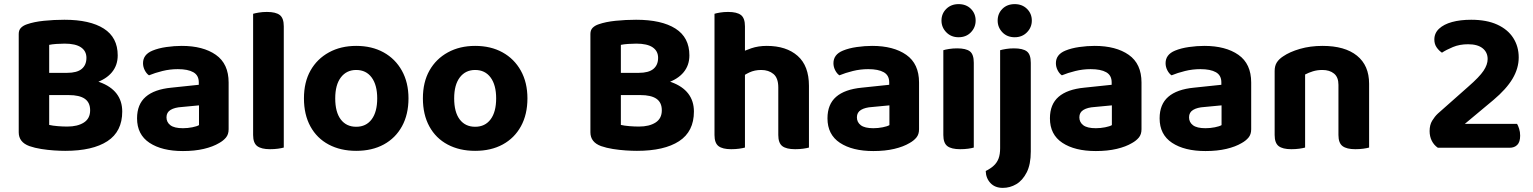

<svg xmlns="http://www.w3.org/2000/svg" viewBox="-20 -718 7450 933"><path d="M389 -364V-256H166V-364ZM314 -256 326 -339Q409 -339 464 -319Q519 -299 546.5 -263Q574 -227 574 -176Q574 -79 502 -32Q430 15 297 15Q273 15 242.5 13Q212 11 180.5 6Q149 1 123 -8Q71 -27 71 -75V-553Q71 -572 82 -583Q93 -594 111 -600Q145 -612 193.5 -617Q242 -622 293 -622Q417 -622 484.5 -579Q552 -536 552 -449Q552 -401 524 -367Q496 -333 442.5 -315Q389 -297 313 -297L306 -364Q354 -364 377 -383Q400 -402 400 -437Q400 -470 373.5 -488Q347 -506 294 -506Q275 -506 254 -504.5Q233 -503 219 -500V-111Q236 -107 260.5 -105Q285 -103 307 -103Q357 -103 387.5 -122.5Q418 -142 418 -182Q418 -220 392 -238Q366 -256 314 -256Z M869 -95Q892 -95 914.5 -99.5Q937 -104 947 -110V-206L863 -198Q829 -196 809 -184Q789 -172 789 -148Q789 -124 808 -109.5Q827 -95 869 -95ZM863 -495Q967 -495 1029 -451.5Q1091 -408 1091 -317V-90Q1091 -65 1078 -49.5Q1065 -34 1045 -23Q1015 -5 970.5 5.5Q926 16 869 16Q767 16 706.5 -24Q646 -64 646 -143Q646 -211 688 -247.5Q730 -284 813 -292L946 -306V-318Q946 -352 919.5 -367Q893 -382 844 -382Q806 -382 769.5 -373Q733 -364 704 -352Q692 -360 683.5 -376.5Q675 -393 675 -411Q675 -453 721 -472Q750 -484 788.5 -489.5Q827 -495 863 -495Z M1210 -264 1359 -261V-1Q1349 2 1331 4.5Q1313 7 1292 7Q1250 7 1230 -8Q1210 -23 1210 -62ZM1359 -184 1210 -187V-651Q1220 -654 1238 -657Q1256 -660 1277 -660Q1320 -660 1339.5 -645Q1359 -630 1359 -590Z M1965 -240Q1965 -162 1933.5 -104.5Q1902 -47 1845 -16Q1788 15 1711 15Q1635 15 1577.5 -15.5Q1520 -46 1488.5 -103.5Q1457 -161 1457 -240Q1457 -319 1489 -375.5Q1521 -432 1578.5 -463.5Q1636 -495 1711 -495Q1787 -495 1844 -463.5Q1901 -432 1933 -374.5Q1965 -317 1965 -240ZM1711 -378Q1664 -378 1636.5 -342Q1609 -306 1609 -240Q1609 -173 1636 -137.5Q1663 -102 1711 -102Q1759 -102 1786 -138Q1813 -174 1813 -240Q1813 -305 1786 -341.5Q1759 -378 1711 -378Z M2543 -240Q2543 -162 2511.5 -104.5Q2480 -47 2423 -16Q2366 15 2289 15Q2213 15 2155.5 -15.5Q2098 -46 2066.5 -103.5Q2035 -161 2035 -240Q2035 -319 2067 -375.5Q2099 -432 2156.5 -463.5Q2214 -495 2289 -495Q2365 -495 2422 -463.5Q2479 -432 2511 -374.5Q2543 -317 2543 -240ZM2289 -378Q2242 -378 2214.5 -342Q2187 -306 2187 -240Q2187 -173 2214 -137.5Q2241 -102 2289 -102Q2337 -102 2364 -138Q2391 -174 2391 -240Q2391 -305 2364 -341.5Q2337 -378 2289 -378Z M3167 -364V-256H2944V-364ZM3092 -256 3104 -339Q3187 -339 3242 -319Q3297 -299 3324.5 -263Q3352 -227 3352 -176Q3352 -79 3280 -32Q3208 15 3075 15Q3051 15 3020.5 13Q2990 11 2958.5 6Q2927 1 2901 -8Q2849 -27 2849 -75V-553Q2849 -572 2860 -583Q2871 -594 2889 -600Q2923 -612 2971.5 -617Q3020 -622 3071 -622Q3195 -622 3262.5 -579Q3330 -536 3330 -449Q3330 -401 3302 -367Q3274 -333 3220.5 -315Q3167 -297 3091 -297L3084 -364Q3132 -364 3155 -383Q3178 -402 3178 -437Q3178 -470 3151.5 -488Q3125 -506 3072 -506Q3053 -506 3032 -504.5Q3011 -503 2997 -500V-111Q3014 -107 3038.5 -105Q3063 -103 3085 -103Q3135 -103 3165.5 -122.5Q3196 -142 3196 -182Q3196 -220 3170 -238Q3144 -256 3092 -256Z M3911 -204H3762V-293Q3762 -339 3738.5 -358.5Q3715 -378 3679 -378Q3647 -378 3621.5 -366Q3596 -354 3578 -339L3574 -459Q3597 -472 3631 -483.5Q3665 -495 3706 -495Q3801 -495 3856 -446.5Q3911 -398 3911 -301ZM3452 -264H3600V-1Q3590 2 3572 4.5Q3554 7 3533 7Q3491 7 3471.5 -8Q3452 -23 3452 -62ZM3762 -264H3911V-1Q3901 2 3883 4.5Q3865 7 3844 7Q3801 7 3781.5 -8Q3762 -23 3762 -62ZM3600 -187H3452V-651Q3461 -654 3479 -657Q3497 -660 3518 -660Q3561 -660 3580.5 -645Q3600 -630 3600 -590Z M4224 -95Q4247 -95 4269.5 -99.5Q4292 -104 4302 -110V-206L4218 -198Q4184 -196 4164 -184Q4144 -172 4144 -148Q4144 -124 4163 -109.5Q4182 -95 4224 -95ZM4218 -495Q4322 -495 4384 -451.5Q4446 -408 4446 -317V-90Q4446 -65 4433 -49.5Q4420 -34 4400 -23Q4370 -5 4325.5 5.5Q4281 16 4224 16Q4122 16 4061.5 -24Q4001 -64 4001 -143Q4001 -211 4043 -247.5Q4085 -284 4168 -292L4301 -306V-318Q4301 -352 4274.5 -367Q4248 -382 4199 -382Q4161 -382 4124.5 -373Q4088 -364 4059 -352Q4047 -360 4038.5 -376.5Q4030 -393 4030 -411Q4030 -453 4076 -472Q4105 -484 4143.5 -489.5Q4182 -495 4218 -495Z M4555 -618Q4555 -652 4578.5 -675Q4602 -698 4638 -698Q4675 -698 4698 -675Q4721 -652 4721 -618Q4721 -585 4698 -561Q4675 -537 4638 -537Q4602 -537 4578.5 -561Q4555 -585 4555 -618ZM4564 -264H4712V-1Q4703 2 4685 4.5Q4667 7 4646 7Q4603 7 4583.5 -8Q4564 -23 4564 -62ZM4712 -187H4564V-474Q4573 -477 4591.5 -480Q4610 -483 4631 -483Q4674 -483 4693 -468.5Q4712 -454 4712 -413Z M4770 113Q4794 101 4809.5 86.5Q4825 72 4832.5 52Q4840 32 4840 2V-249H4989V18Q4989 81 4969 120Q4949 159 4918.5 177Q4888 195 4853 195Q4815 195 4793 171.5Q4771 148 4770 113ZM4828 -618Q4828 -652 4851 -675Q4874 -698 4911 -698Q4947 -698 4970.5 -675Q4994 -652 4994 -618Q4994 -585 4970.5 -561Q4947 -537 4911 -537Q4874 -537 4851 -561Q4828 -585 4828 -618ZM4989 -184 4840 -187V-474Q4850 -477 4868 -480Q4886 -483 4907 -483Q4950 -483 4969.5 -468.5Q4989 -454 4989 -413Z M5305 -95Q5328 -95 5350.5 -99.5Q5373 -104 5383 -110V-206L5299 -198Q5265 -196 5245 -184Q5225 -172 5225 -148Q5225 -124 5244 -109.5Q5263 -95 5305 -95ZM5299 -495Q5403 -495 5465 -451.5Q5527 -408 5527 -317V-90Q5527 -65 5514 -49.5Q5501 -34 5481 -23Q5451 -5 5406.5 5.5Q5362 16 5305 16Q5203 16 5142.5 -24Q5082 -64 5082 -143Q5082 -211 5124 -247.5Q5166 -284 5249 -292L5382 -306V-318Q5382 -352 5355.5 -367Q5329 -382 5280 -382Q5242 -382 5205.5 -373Q5169 -364 5140 -352Q5128 -360 5119.5 -376.5Q5111 -393 5111 -411Q5111 -453 5157 -472Q5186 -484 5224.5 -489.5Q5263 -495 5299 -495Z M5838 -95Q5861 -95 5883.5 -99.5Q5906 -104 5916 -110V-206L5832 -198Q5798 -196 5778 -184Q5758 -172 5758 -148Q5758 -124 5777 -109.5Q5796 -95 5838 -95ZM5832 -495Q5936 -495 5998 -451.5Q6060 -408 6060 -317V-90Q6060 -65 6047 -49.5Q6034 -34 6014 -23Q5984 -5 5939.5 5.5Q5895 16 5838 16Q5736 16 5675.5 -24Q5615 -64 5615 -143Q5615 -211 5657 -247.5Q5699 -284 5782 -292L5915 -306V-318Q5915 -352 5888.5 -367Q5862 -382 5813 -382Q5775 -382 5738.5 -373Q5702 -364 5673 -352Q5661 -360 5652.5 -376.5Q5644 -393 5644 -411Q5644 -453 5690 -472Q5719 -484 5757.5 -489.5Q5796 -495 5832 -495Z M6633 -311V-217H6484V-306Q6484 -343 6462.5 -360.5Q6441 -378 6406 -378Q6381 -378 6360 -371.5Q6339 -365 6322 -356V-217H6174V-373Q6174 -398 6184.5 -414.5Q6195 -431 6215 -444Q6247 -466 6297 -480.5Q6347 -495 6407 -495Q6515 -495 6574 -447.5Q6633 -400 6633 -311ZM6174 -263H6322V-1Q6312 2 6294 4.5Q6276 7 6255 7Q6213 7 6193.5 -8Q6174 -23 6174 -62ZM6484 -263H6633V-1Q6623 2 6605 4.5Q6587 7 6566 7Q6524 7 6504 -8Q6484 -23 6484 -62Z M6950 -526Q6950 -557 6973 -578.5Q6996 -600 7036 -611Q7076 -622 7129 -622Q7204 -622 7255.5 -598.5Q7307 -575 7333.5 -533.5Q7360 -492 7360 -439Q7360 -386 7330 -335.5Q7300 -285 7237 -232L7098 -116H7352Q7357 -108 7362 -92.5Q7367 -77 7367 -59Q7367 -28 7353 -14Q7339 0 7316 0H6967Q6948 -13 6937.5 -34Q6927 -55 6927 -81Q6927 -111 6939.5 -131.5Q6952 -152 6967 -166L7115 -297Q7169 -344 7189 -374Q7209 -404 7209 -431Q7209 -464 7184.5 -483.5Q7160 -503 7114 -503Q7073 -503 7040.5 -489.5Q7008 -476 6987 -462Q6972 -472 6961 -488Q6950 -504 6950 -526Z"/></svg>

Font: Baloo Bhaijaan 2
Style: Bold
Weight: 700
Designer: Sanskriti Dholi, Noopur Datye and Ek Type
Foundry: Ek Type
Version: Version 1.701